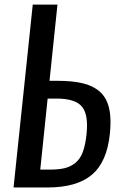

<svg xmlns="http://www.w3.org/2000/svg" viewBox="-20 -830 532 850"><path d="M40 0 125 -809.6H234.4L199.2 -472.2H234.4Q301.8 -472.2 346.9 -461.2Q392.1 -450.2 422.4 -423.8Q452.1 -397 462.9 -351.1Q469.2 -324.2 469.2 -289.1Q469.2 -264.6 466.3 -236.8Q453.6 -113.3 387 -56.6Q320.3 0 189.9 0ZM158.2 -79.1H198.7Q239.3 -79.1 265.9 -85.4Q292.5 -91.8 313.7 -108.9Q335 -126 346.7 -157.5Q358.4 -189 363.3 -237.8Q365.2 -257.3 365.2 -274.4Q365.2 -330.6 342.8 -357.9Q313.5 -393.6 229.5 -393.6H190.9Z"/></svg>

Font: Oswald
Style: Regular
Weight: 400
Designer: Vernon Adams
Foundry: Vernon Adams
Version: 3.0; ttfautohint (v0.94.23-7a4d-dirty) -l 8 -r 50 -G 200 -x 